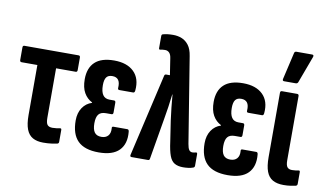

<svg xmlns="http://www.w3.org/2000/svg" viewBox="-74 -873 1761 1037"><g transform="rotate(10 807.0 -354.5)"><path d="M212.1 6Q177.7 6 154.7 -6.9Q131.7 -19.8 120.4 -49Q109.1 -78.2 109.1 -127.5V-401.4H22.4Q13.1 -401.4 13.1 -412.4V-480.5Q13.1 -491.5 22 -491.5H319.3Q328.3 -491.5 328.3 -480.5V-412.4Q328.3 -401.4 319.3 -401.4H211.7V-130.4Q211.7 -101.8 220.2 -91.6Q228.7 -81.5 248.2 -81.5Q258.8 -81.5 270.4 -83Q281.9 -84.5 289.5 -86.1Q297.1 -87.7 297.1 -77.9V-13.1Q297.1 -4.7 289.5 -2.3Q277.4 0.4 257.9 3.2Q238.3 6 212.1 6Z M516.6 6Q438.6 6 401.7 -31Q364.8 -68 364.8 -142.9Q364.8 -183.9 383.9 -212.6Q403.1 -241.3 435.2 -251.3V-253.7Q406.9 -267.9 390.6 -296.5Q374.3 -325.1 374.3 -370.6Q374.3 -432.3 409.1 -464.9Q443.8 -497.5 514.1 -497.5Q584.8 -497.5 622.4 -460.7Q660 -424 653.8 -358Q652.8 -345.1 644.3 -345.1H568.6Q558.9 -345.1 560.3 -356.7Q564.1 -412.9 518.6 -412.9Q496.3 -412.9 486.3 -399.3Q476.3 -385.7 476.3 -355.8Q476.3 -320.2 488.5 -302.5Q500.7 -284.8 525.1 -284.8H550Q558.9 -284.8 558.9 -273.8V-220.4Q558.9 -209.4 550 -209.4H519.4Q491.5 -209.4 479.2 -194.4Q466.8 -179.4 466.8 -145.2Q466.8 -111.8 478.6 -95.5Q490.5 -79.2 516.3 -79.2Q540.6 -79.2 553.2 -93.6Q565.9 -108 563.9 -134.5Q561.9 -144.5 572.2 -144.5H647.9Q656.5 -144.5 657.5 -132.1Q663.8 -66.3 628.6 -30.2Q593.3 6 516.6 6Z M979.5 6Q951.2 6 932.8 -4.6Q914.3 -15.2 904.3 -42.4Q894.2 -69.7 887.8 -118.1L870.6 -231.3Q865.6 -267.6 862.2 -300.3Q858.9 -333.1 855.5 -371.2H854.1Q849.4 -333.1 845 -301Q840.5 -269 833.9 -232.7L795.9 -8.9Q794.9 0 786.6 0H696.2Q686.2 0 689.2 -12.3L793.3 -462.9Q795.1 -471.5 803 -471.5H823.7L809.8 -561.2Q807.2 -581.7 798 -591.4Q788.8 -601.1 774.8 -601.1Q767.4 -601.1 761 -600.4Q754.6 -599.7 748.2 -598.1Q740.7 -597.1 740.7 -605.3V-671.5Q740.7 -680.4 747.2 -682.2Q771.3 -689 803.2 -689Q829.5 -689 851.4 -680.1Q873.3 -671.2 889.3 -650.1Q905.2 -628.9 910.8 -591.8L986.7 -123.2Q990.3 -101.1 996.9 -91.5Q1003.5 -81.9 1015.3 -81.9Q1022.3 -81.9 1034.3 -84.9Q1042.3 -86.9 1042.3 -76.5V-13.5Q1042.3 -5.3 1034.9 -2.3Q1022.3 2.4 1007.4 4.2Q992.5 6 979.5 6Z M1223.6 6Q1145.6 6 1108.7 -31Q1071.8 -68 1071.8 -142.9Q1071.8 -183.9 1090.9 -212.6Q1110.1 -241.3 1142.2 -251.3V-253.7Q1113.9 -267.9 1097.6 -296.5Q1081.3 -325.1 1081.3 -370.6Q1081.3 -432.3 1116.1 -464.9Q1150.8 -497.5 1221.1 -497.5Q1291.8 -497.5 1329.4 -460.7Q1367 -424 1360.8 -358Q1359.8 -345.1 1351.3 -345.1H1275.6Q1265.9 -345.1 1267.3 -356.7Q1271.1 -412.9 1225.6 -412.9Q1203.3 -412.9 1193.3 -399.3Q1183.3 -385.7 1183.3 -355.8Q1183.3 -320.2 1195.5 -302.5Q1207.7 -284.8 1232.1 -284.8H1257Q1265.9 -284.8 1265.9 -273.8V-220.4Q1265.9 -209.4 1257 -209.4H1226.4Q1198.5 -209.4 1186.2 -194.4Q1173.8 -179.4 1173.8 -145.2Q1173.8 -111.8 1185.6 -95.5Q1197.5 -79.2 1223.3 -79.2Q1247.6 -79.2 1260.2 -93.6Q1272.9 -108 1270.9 -134.5Q1268.9 -144.5 1279.2 -144.5H1354.9Q1363.5 -144.5 1364.5 -132.1Q1370.8 -66.3 1335.6 -30.2Q1300.3 6 1223.6 6Z M1529.8 6Q1494.1 6 1470.8 -7.1Q1447.5 -20.2 1436.5 -49.6Q1425.4 -79 1425.4 -128.3V-480.9Q1425.4 -491.5 1434.2 -491.5H1518.1Q1527.4 -491.5 1527.4 -480.9V-129.3Q1527.4 -101.8 1535.8 -91.6Q1544.1 -81.5 1561.8 -81.5Q1571.4 -81.5 1580.8 -82.7Q1590.1 -83.9 1597.8 -85.5Q1605.3 -87.1 1605.3 -76.9V-13.1Q1605.3 -4.7 1597.6 -1.9Q1585.3 0.8 1568.6 3.4Q1551.9 6 1529.8 6ZM1436.7 -546.4Q1426.6 -546.4 1428.8 -557.7L1463 -705.3Q1464.8 -714.9 1475.1 -714.9H1560.4Q1572.5 -714.9 1567.6 -701.7L1513 -554.6Q1509.6 -546.4 1499.9 -546.4Z"/></g></svg>

Font: Sofia Sans Extra Condensed
Style: Regular
Weight: 400
Designer: Botio Nikoltchev, Ani Petrova
Foundry: lettersoup
Version: Version 4.101